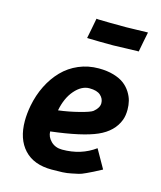

<svg xmlns="http://www.w3.org/2000/svg" viewBox="-109 -794 736 879"><g transform="rotate(15 259.0 -355.0)"><path d="M482.9 -715.3Q479.5 -699.2 473.4 -668Q467.3 -636.7 464.4 -620.6H456.1Q356.9 -617.2 343.3 -617.2Q278.8 -617.2 229 -618.7Q227.5 -618.7 224.6 -618.9Q221.7 -619.1 220.2 -619.1Q223.6 -635.3 229.7 -667.2Q235.8 -699.2 238.8 -715.3Q244.6 -714.4 248 -714.4Q295.4 -712.9 380.4 -712.9Q396.5 -712.9 430.7 -714.1Q464.8 -715.3 474.6 -715.3ZM177.2 -264.6Q225.6 -270.5 275.1 -283.2Q324.7 -295.9 335.4 -304.7Q360.4 -325.2 360.4 -347.2Q360.4 -368.7 343.5 -384Q326.7 -399.4 290.5 -399.4Q253.4 -399.4 221.2 -362.5Q189 -325.7 177.2 -264.6ZM308.6 -498.5Q348.1 -498.5 379.4 -489.3Q410.6 -480 429.7 -465.3Q448.7 -450.7 461.4 -430.7Q474.1 -410.6 479 -390.9Q483.9 -371.1 483.9 -350.1Q483.9 -321.3 476.1 -300.3Q453.6 -240.7 384.3 -210.2Q314.9 -179.7 167.5 -162.1Q167.5 -136.7 188.2 -116.2Q209 -95.7 241.7 -95.7Q331.1 -95.7 397 -144L446.8 -56.2Q416.5 -40 408.2 -35.9Q399.9 -31.7 377.7 -21.2Q355.5 -10.7 344.7 -8.5Q334 -6.3 312.7 -1.7Q291.5 2.9 270 3.9Q248.5 4.9 219.2 4.9Q133.8 4.9 88.4 -44.2Q43 -93.3 43 -178.7Q43 -212.9 50.3 -252Q60.5 -304.7 82.8 -349.4Q105 -394 137.5 -427.5Q169.9 -460.9 213.9 -479.7Q257.8 -498.5 308.6 -498.5Z"/></g></svg>

Font: Fantasque Sans Mono
Style: Bold Italic
Weight: 700
Italic angle: -11°
Monospace: yes
Designer: Jany Belluz
Version: Version 1.7.1